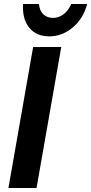

<svg xmlns="http://www.w3.org/2000/svg" viewBox="-20 -936 454 956"><path d="M285 -702H145L22 0H162ZM244 -847Q214 -847 195.5 -865Q177 -883 174 -916H95Q90 -843 125 -799Q160 -755 225 -755Q290 -755 342.5 -799.5Q395 -844 414 -916H335Q320 -883 296.5 -865Q273 -847 244 -847Z"/></svg>

Font: Geom SemiBold
Style: Bold Italic
Weight: 600
Italic angle: -10°
Version: Version 1.102